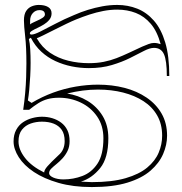

<svg xmlns="http://www.w3.org/2000/svg" viewBox="-20 -743 736 778"><path d="M352 15Q276 15 217 -2Q158 -19 117.5 -46Q77 -73 56 -106Q35 -139 35 -170Q35 -197 45.5 -216.5Q56 -236 73 -247.5Q90 -259 110.5 -264.5Q131 -270 150 -270Q172 -270 192 -264Q212 -258 228 -246Q244 -234 253 -215.5Q262 -197 262 -171Q262 -148 253.5 -131Q245 -114 233 -101Q221 -88 208.5 -78Q196 -68 187.5 -59.5Q179 -51 179 -41Q179 -36 183.5 -31.5Q188 -27 196 -23.5Q204 -20 214.5 -18Q225 -16 237 -16Q277 -16 314 -30Q351 -44 375 -80Q399 -116 399 -183Q399 -234 373.5 -271Q348 -308 307 -327.5Q266 -347 219 -347Q193 -347 173 -341.5Q153 -336 135.5 -325Q118 -314 98 -298H74Q79 -332 82 -366Q85 -400 86 -431Q87 -462 87 -486Q87 -552 82 -595.5Q77 -639 77 -660Q77 -685 86 -698.5Q95 -712 109 -717.5Q123 -723 137 -723Q161 -723 175 -714.5Q189 -706 189 -689Q189 -674 180 -663Q171 -652 158 -644Q145 -636 132 -630Q119 -624 110 -618.5Q101 -613 101 -608Q101 -603 108 -603Q119 -603 144 -615.5Q169 -628 204 -646.5Q239 -665 280 -682Q307 -694 336 -703Q365 -712 395 -717.5Q425 -723 455 -723Q498 -723 536 -708Q574 -693 603.5 -659.5Q633 -626 649.5 -571Q666 -516 666 -435H656Q656 -497 644.5 -523Q633 -549 604 -549Q587 -549 563 -536.5Q539 -524 507 -508Q475 -492 433.5 -479.5Q392 -467 340 -467Q305 -467 270.5 -474Q236 -481 204.5 -495.5Q173 -510 147.5 -533.5Q122 -557 105 -590L97 -585Q101 -569 102.5 -543Q104 -517 104 -488Q104 -464 102.5 -435Q101 -406 98.5 -379.5Q96 -353 93 -336L108 -326Q150 -351 195 -367.5Q240 -384 286.5 -392Q333 -400 377 -400Q434 -400 484.5 -387Q535 -374 574 -347.5Q613 -321 635 -282.5Q657 -244 657 -193Q657 -156 641 -119Q625 -82 590 -51.5Q555 -21 496.5 -3Q438 15 352 15ZM102 -644Q106 -648 114 -651.5Q122 -655 130 -659Q142 -664 152 -670.5Q162 -677 162 -684Q162 -693 156.5 -697.5Q151 -702 140 -702Q124 -702 113 -690Q102 -678 102 -659Q102 -653 102 -650.5Q102 -648 102 -644ZM55 -170Q55 -137 81.5 -103Q108 -69 159 -44Q159 -54 172 -69Q185 -84 217 -114Q230 -125 236 -139.5Q242 -154 242 -171Q242 -200 230 -217Q218 -234 197.5 -242Q177 -250 150 -250Q126 -250 104.5 -242.5Q83 -235 69 -217.5Q55 -200 55 -170ZM631 -564Q617 -616 591 -646.5Q565 -677 530.5 -690.5Q496 -704 455 -704Q427 -704 398.5 -698.5Q370 -693 342.5 -684Q315 -675 288 -664Q273 -658 249 -646.5Q225 -635 199.5 -622Q174 -609 154.5 -599.5Q135 -590 129 -588Q150 -551 183 -529Q216 -507 256.5 -497Q297 -487 340 -487Q373 -487 400.5 -492.5Q428 -498 452.5 -507.5Q477 -517 502.5 -529Q528 -541 556 -554Q570 -560 582 -564.5Q594 -569 604 -569Q612 -569 618.5 -567.5Q625 -566 631 -564ZM252 -364Q297 -357 335 -334Q373 -311 396 -273Q419 -235 419 -183Q419 -103 386 -62Q353 -21 308 -7Q319 -7 330 -6Q341 -5 352 -5Q434 -5 489 -21Q544 -37 576.5 -64Q609 -91 623 -124.5Q637 -158 637 -193Q637 -240 617 -275Q597 -310 561.5 -333Q526 -356 479 -368Q432 -380 377 -380Q346 -380 315 -376Q284 -372 252 -364Z"/></svg>

Font: Kalnia Glaze Thin
Style: Bold
Weight: 700
Version: Version 1.110